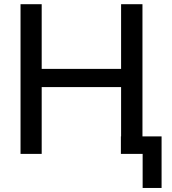

<svg xmlns="http://www.w3.org/2000/svg" viewBox="-20 -739 826 922"><path d="M180.2 0V-320.8H561.5V-84H560.5V0H665V163.6H755.9V-84H664.1V-718.8H561.5V-408.2H180.2V-718.8H78.6V0Z"/></svg>

Font: Winston
Style: Regular
Weight: 400
Designer: Vernon Adams, Kim Jin-seong, David Berlow, Cristiano Sobral
Foundry: The Winston Project Authors
Version: Version 3.004